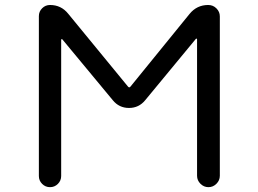

<svg xmlns="http://www.w3.org/2000/svg" viewBox="-20 -775 1040 774"><path d="M496.1 -425.8Q501 -419.9 505.9 -425.8L744.1 -718.8Q773.4 -754.9 819.3 -754.9Q838.9 -754.9 852.5 -741.2Q866.2 -727.5 866.2 -709V-66.4Q866.2 -47.9 852.5 -34.2Q838.9 -20.5 820.3 -20.5Q801.8 -20.5 788.1 -34.2Q774.4 -47.9 774.4 -66.4V-617.2Q774.4 -618.2 772.5 -619.1Q770.5 -620.1 769.5 -618.2L565.4 -371.1Q540 -339.8 500 -339.8Q460 -339.8 434.6 -371.1L231.4 -616.2Q230.5 -618.2 228.5 -617.2Q226.6 -616.2 226.6 -615.2V-65.4Q226.6 -46.9 213.4 -33.7Q200.2 -20.5 181.6 -20.5Q163.1 -20.5 149.9 -33.7Q136.7 -46.9 136.7 -65.4V-710Q136.7 -728.5 149.9 -741.7Q163.1 -754.9 181.6 -754.9Q226.6 -754.9 254.9 -719.7Z"/></svg>

Font: Rounded Mgen+ 1m regular
Style: Regular
Weight: 400
Designer: [Source Han Sans]
Ryoko NISHIZUKA  (kana & ideographs); Paul D. Hunt (Latin, Greek & Cyrillic); Wenlong ZHANG  (bopomofo
Version: Version 1.059.20150602